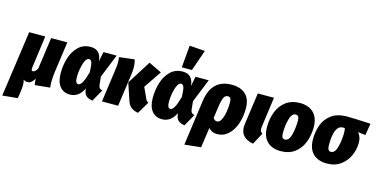

<svg xmlns="http://www.w3.org/2000/svg" viewBox="-131 -1379 4226 2135"><g transform="rotate(15 1982.0 -312.0)"><path d="M452 -64Q452 -35 456 1L283 18Q276 -16 275 -53Q255 -21 236.5 -7Q218 7 193 7Q166 7 149 -10Q157 26 157 55Q157 82 151 122L139 207L-36 224L71 -534H256L206 -165Q205 -159 205 -150Q205 -136 209 -130.5Q213 -125 222 -125Q234 -125 247.5 -136Q261 -147 273 -169L324 -534H510L461 -183Q452 -114 452 -64Z M903 -420 926 -534H1078L969 -264L978 -172Q981 -146 992.5 -134Q1004 -122 1024 -119L947 19Q899 13 873.5 -10Q848 -33 844 -76L842 -92Q812 -34 774.5 -7.5Q737 19 685 19Q612 19 569.5 -33.5Q527 -86 527 -186Q527 -276 552.5 -359.5Q578 -443 634 -498Q690 -553 776 -553Q836 -553 867.5 -518.5Q899 -484 903 -420ZM712 -193Q712 -152 721 -134Q730 -116 748 -116Q793 -116 837 -277Q835 -357 825 -387.5Q815 -418 792 -418Q767 -418 748.5 -378.5Q730 -339 721 -285.5Q712 -232 712 -193Z M1342 -94 1280 -280 1452 -553 1601 -481 1464 -279 1521 -155Q1528 -139 1535 -132Q1542 -125 1554 -120L1472 19Q1424 12 1391.5 -13Q1359 -38 1342 -94ZM1107 -395Q1112 -437 1112 -466Q1112 -493 1108 -525L1282 -546Q1296 -504 1296 -450Q1296 -417 1290 -373L1238 0H1052Z M1963 -420 1986 -534H2138L2029 -264L2038 -172Q2041 -146 2052.5 -134Q2064 -122 2084 -119L2007 19Q1959 13 1933.5 -10Q1908 -33 1904 -76L1902 -92Q1872 -34 1834.5 -7.5Q1797 19 1745 19Q1672 19 1629.5 -33.5Q1587 -86 1587 -186Q1587 -276 1612.5 -359.5Q1638 -443 1694 -498Q1750 -553 1836 -553Q1896 -553 1927.5 -518.5Q1959 -484 1963 -420ZM1772 -193Q1772 -152 1781 -134Q1790 -116 1808 -116Q1853 -116 1897 -277Q1895 -357 1885 -387.5Q1875 -418 1852 -418Q1827 -418 1808.5 -378.5Q1790 -339 1781 -285.5Q1772 -232 1772 -193ZM1834 -851 2012 -838 1928 -596H1811Z M2618 -337Q2618 -242 2590 -160.5Q2562 -79 2508 -29.5Q2454 20 2380 20Q2317 20 2282 -25L2249 207L2061 227L2133 -295Q2169 -553 2401 -553Q2504 -553 2561 -498.5Q2618 -444 2618 -337ZM2430 -351Q2430 -390 2420 -404Q2410 -418 2389 -418Q2361 -418 2345 -387Q2329 -356 2318 -277L2299 -145Q2316 -116 2344 -116Q2373 -116 2392.5 -154.5Q2412 -193 2421 -247.5Q2430 -302 2430 -351Z M2842 -190Q2840 -170 2840 -164Q2840 -147 2846.5 -135.5Q2853 -124 2868 -115L2796 19Q2725 7 2687 -31Q2649 -69 2649 -135Q2649 -152 2652 -171L2703 -534H2889Z M2898 -202Q2898 -295 2928.5 -375Q2959 -455 3024 -504Q3089 -553 3186 -553Q3287 -553 3344 -495.5Q3401 -438 3401 -331Q3400 -237 3369.5 -157.5Q3339 -78 3274 -29Q3209 20 3112 20Q3011 20 2954.5 -37Q2898 -94 2898 -202ZM3212 -357Q3212 -389 3202.5 -403Q3193 -417 3172 -417Q3126 -417 3106 -341.5Q3086 -266 3086 -182Q3086 -147 3095.5 -132Q3105 -117 3126 -117Q3173 -117 3192.5 -194.5Q3212 -272 3212 -357Z M3427 -202Q3427 -287 3453.5 -363.5Q3480 -440 3547.5 -491.5Q3615 -543 3731 -543Q3803 -543 3961 -535L4000 -533L3978 -397L3891 -407Q3930 -363 3930 -294Q3930 -221 3899 -148.5Q3868 -76 3803 -28Q3738 20 3644 20Q3542 20 3484.5 -36.5Q3427 -93 3427 -202ZM3743 -357Q3743 -395 3737 -413H3717Q3615 -414 3615 -187Q3615 -149 3625 -133Q3635 -117 3656 -117Q3702 -117 3722.5 -195.5Q3743 -274 3743 -357Z"/></g></svg>

Font: Fira Sans Condensed Black
Style: Italic
Weight: 900
Width: 3
Italic angle: -8°
Designer: Carrois Corporate & Edenspiekermann AG
Foundry: Carrois Corporate GbR & Edenspiekermann AG
Version: Version 4.203